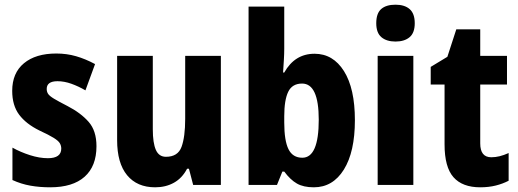

<svg xmlns="http://www.w3.org/2000/svg" viewBox="-20 -788 2209 818"><path d="M391 -165Q391 -80 340.5 -35Q290 10 194 10Q149 10 109.5 3Q70 -4 33 -21V-159Q67 -140 107.5 -127Q148 -114 184 -114Q241 -114 241 -155Q241 -167 235 -177.5Q229 -188 209 -200.5Q189 -213 148 -232Q91 -260 61.5 -299.5Q32 -339 32 -401Q32 -477 82 -518.5Q132 -560 220 -560Q264 -560 304 -548.5Q344 -537 385 -515L344 -403Q315 -420 284.5 -431Q254 -442 225 -442Q179 -442 179 -409Q179 -397 185 -388Q191 -379 210 -367.5Q229 -356 268 -336Q324 -307 357.5 -269Q391 -231 391 -165Z M921 -550V0H803L785 -69H777Q756 -29 721 -9.5Q686 10 641 10Q564 10 521.5 -41.5Q479 -93 479 -191V-550H631V-237Q631 -179 644 -149.5Q657 -120 687 -120Q738 -120 753.5 -162.5Q769 -205 769 -282V-550Z M1191 -580Q1191 -560 1189.5 -534Q1188 -508 1186 -479H1191Q1236 -559 1320 -559Q1399 -559 1445.5 -485Q1492 -411 1492 -276Q1492 -141 1445 -65.5Q1398 10 1317 10Q1273 10 1245 -6Q1217 -22 1191 -57H1183L1160 0H1039V-760H1191ZM1267 -432Q1225 -432 1208 -397Q1191 -362 1191 -293V-266Q1191 -189 1209 -152.5Q1227 -116 1268 -116Q1338 -116 1338 -278Q1338 -432 1267 -432Z M1665 -768Q1704 -768 1725.5 -749Q1747 -730 1747 -689Q1747 -648 1725 -629.5Q1703 -611 1665 -611Q1627 -611 1605 -629.5Q1583 -648 1583 -689Q1583 -731 1604 -749.5Q1625 -768 1665 -768ZM1741 -550V0H1589V-550Z M2073 -118Q2091 -118 2109 -122.5Q2127 -127 2147 -136V-18Q2122 -5 2092 2.5Q2062 10 2026 10Q1950 10 1912 -33Q1874 -76 1874 -173V-428H1815V-503L1886 -546L1924 -663H2026V-550H2140V-428H2026V-177Q2026 -118 2073 -118Z"/></svg>

Font: Noto Sans Thai Cond ExtBd
Style: Regular
Weight: 800
Width: 3
Designer: Monotype Design Team
Foundry: Monotype Imaging Inc.
Version: Version 2.002; ttfautohint (v1.8.4.7-5d5b)